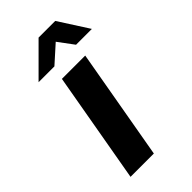

<svg xmlns="http://www.w3.org/2000/svg" viewBox="-218 -754 815 815"><g transform="rotate(-45 189.0 -347.0)"><path d="M58 -560 192 -694H292L378 -560H283L231 -630L153 -560ZM50 0 138 -500H278L190 0Z"/></g></svg>

Font: Scada
Style: Bold Italic
Weight: 700
Italic angle: -10°
Version: Version 4.000